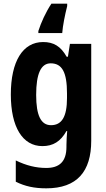

<svg xmlns="http://www.w3.org/2000/svg" viewBox="-20 -786 580 1046"><path d="M346 -753V-766H260C229 -719 204 -664 189 -617V-606H319C322 -646 334 -706 346 -753ZM215 -557C104 -557 39 -452 39 -271C39 -94 103 10 211 10C269 10 310 -15 342 -72H346C344 -49 342 -18 342 4V14C342 96 302 129 232 129C177 129 123 116 66 88V204C116 229 167 240 232 240C400 240 477 148 477 -19V-547H361L350 -477H343C311 -534 272 -557 215 -557ZM256 -441C318 -441 345 -393 345 -277V-252C345 -149 316 -104 258 -104C203 -104 177 -157 177 -269C177 -384 203 -441 256 -441Z"/></svg>

Font: Noto Sans Arabic UI Cn
Style: Bold
Weight: 700
Width: 3
Designer: Monotype Design Team, Nadine Chahine and Nizar Qandah
Foundry: Monotype Imaging Inc.
Version: Version 2.010